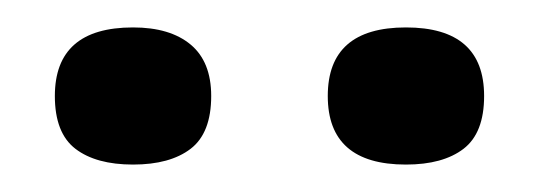

<svg xmlns="http://www.w3.org/2000/svg" viewBox="-20 -733 393 140"><path d="M276 -613Q219 -613 219 -663Q219 -713 276 -713Q333 -713 333 -663Q333 -636 318 -624.5Q303 -613 276 -613ZM77 -613Q50 -613 35 -624.5Q20 -636 20 -663Q20 -713 77 -713Q104 -713 119 -700.5Q134 -688 134 -663Q134 -636 119 -624.5Q104 -613 77 -613Z"/></svg>

Font: Bricolage Grotesque 12pt
Style: Regular
Weight: 400
Designer: Mathieu Triay
Foundry: Atelier Triay
Version: Version 1.001; ttfautohint (v1.8.4.7-5d5b);gftools[0.9.33.de